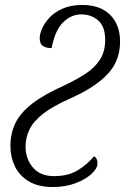

<svg xmlns="http://www.w3.org/2000/svg" viewBox="-20 -744 504 774"><path d="M193 10Q134 10 96 -13Q58 -36 40 -73.5Q22 -111 22 -155Q22 -206 42 -247.5Q62 -289 109.5 -326Q157 -363 240 -400Q289 -423 326 -447.5Q363 -472 383.5 -504.5Q404 -537 404 -583Q404 -637 376 -661.5Q348 -686 307 -686Q268 -686 235 -654.5Q202 -623 188 -550Q167 -550 153.5 -558.5Q140 -567 140 -590Q140 -606 149.5 -628.5Q159 -651 179.5 -673Q200 -695 233 -709.5Q266 -724 312 -724Q384 -724 424 -684Q464 -644 464 -576Q464 -499 414 -445.5Q364 -392 263 -347Q193 -316 154 -285.5Q115 -255 99 -222.5Q83 -190 83 -153Q83 -104 112.5 -69Q142 -34 198 -34Q254 -34 292.5 -57Q331 -80 359 -114Q373 -107 373 -85Q373 -65 349 -43Q325 -21 284.5 -5.5Q244 10 193 10Z"/></svg>

Font: Noto Serif Condensed Light
Style: Italic
Weight: 300
Width: 3
Italic angle: -12°
Designer: Monotype Design Team
Foundry: Monotype Imaging Inc.
Version: Version 2.014; ttfautohint (v1.8.4.7-5d5b)